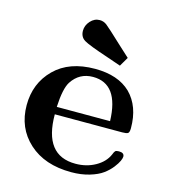

<svg xmlns="http://www.w3.org/2000/svg" viewBox="-102 -743 731 831"><g transform="rotate(15 263.5 -328.0)"><path d="M32.2 -225.1Q32.2 -323.2 97.7 -388.2Q163.1 -453.1 278.8 -453.1Q381.8 -453.1 438 -398.9Q494.1 -342.8 494.1 -245.1Q494.1 -226.1 487.5 -221.9Q481 -217.8 461.9 -217.8H160.2Q160.2 -33.7 301.8 -34.2Q350.6 -34.2 389.9 -56.2Q429.2 -78.1 444.8 -113.8Q449.7 -127 453.9 -130.9Q458 -134.8 470.2 -134.8Q494.1 -134.8 494.1 -117.2Q494.1 -110.4 488.5 -97.7Q482.9 -85 468.5 -66.4Q454.1 -47.9 432.6 -32Q411.1 -16.1 374.5 -5.1Q337.9 5.9 293 5.9Q173.8 5.9 103 -58.6Q32.2 -123 32.2 -225.1ZM160.2 -251H398.9Q394 -417 278.8 -417Q217.8 -417 184.1 -365.2Q164.1 -334 160.2 -251ZM184.1 -599.1Q184.1 -623 201.7 -642.6Q219.2 -662.1 243.2 -662.1Q260.3 -662.1 274.2 -651.6Q288.1 -641.1 353 -580.1Q382.8 -552.2 401.9 -535.2L377.9 -494.1Q355 -502 316.9 -515.1Q227.1 -544.9 205.6 -558.1Q184.1 -571.3 184.1 -599.1Z"/></g></svg>

Font: CMU Serif
Style: Bold
Weight: 700
Version: Version 0.7.0